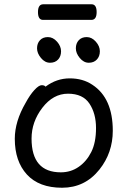

<svg xmlns="http://www.w3.org/2000/svg" viewBox="-20 -862 602 906"><path d="M267.1 -48.8Q314 -48.8 351.1 -74.5Q388.2 -100.1 410.6 -144.5Q433.1 -189 433.1 -257.8Q433.1 -326.2 402.1 -373Q371.1 -419.9 301 -419.9Q231 -419.9 179.9 -353.5Q128.9 -287.1 128.9 -208Q128.9 -48.8 267.1 -48.8ZM272.9 23.9Q164.1 23.9 106.9 -38.6Q49.8 -101.1 49.8 -207Q49.8 -289.1 101.1 -377Q121.1 -414.1 142.1 -437Q163.1 -460 176.8 -460Q189.9 -460 194.8 -453.1Q247.1 -492.2 309.1 -492.2Q371.1 -492.2 416 -461.9Q512.2 -398.9 512.2 -245.1Q512.2 -141.1 449.2 -62Q380.9 23.9 272.9 23.9ZM411.1 -768.1H183.1Q159.2 -768.1 159.2 -804.9Q159.2 -841.8 184.1 -841.8H412.1Q436 -841.8 436 -804.9Q436 -768.1 411.1 -768.1ZM437 -581.1Q422.9 -565.9 398.9 -565.9Q375 -565.9 356.4 -588.4Q337.9 -610.8 337.9 -634Q337.9 -657.2 351.6 -672.1Q365.2 -687 389.2 -687Q413.1 -687 432.1 -665.5Q451.2 -644 451.2 -620.1Q451.2 -596.2 437 -581.1ZM254.2 -581.1Q240.2 -565.9 216.1 -565.9Q191.9 -565.9 173.3 -588.4Q154.8 -610.8 154.8 -634Q154.8 -657.2 168.5 -672.1Q182.1 -687 206.1 -687Q230 -687 249 -665.5Q268.1 -644 268.1 -620.1Q268.1 -596.2 254.2 -581.1Z"/></svg>

Font: LXGW WenKai Screen
Style: Regular
Weight: 400
Designer: LXGW / Fontworks Inc.
Foundry: LXGW / Fontworks Inc.
Version: Version 1.510;January 18,2025